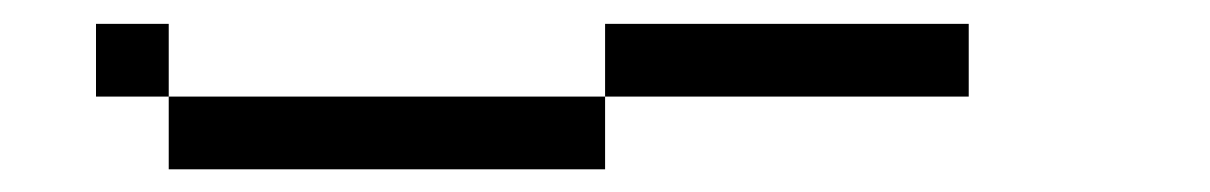

<svg xmlns="http://www.w3.org/2000/svg" viewBox="-20 -458 1040 165"><path d="M812.5 -375V-437.5H500V-375H125V-312.5H500V-375ZM125 -375V-437.5H62.5V-375Z"/></svg>

Font: Unifont
Style: Regular
Weight: 500
Version: Version 13.0.05